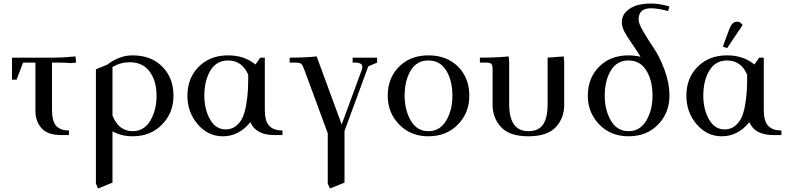

<svg xmlns="http://www.w3.org/2000/svg" viewBox="-20 -766 4471 1089"><path d="M48 -314V-439H275Q338 -439 408 -446L411 -418V-411L383 -408Q353 -411 306 -411H275V-141Q275 -80 298 -53Q321 -26 371 -26V0H328Q249 0 215 -39.5Q181 -79 181 -136V-411H111L74 -314Z M524 275V-373L588 -399Q657 -452 732 -452Q837 -452 900.5 -388Q964 -324 964 -223Q964 -126 899 -59.5Q834 7 732 7Q669 7 618 -21V270L536 303ZM618 -111Q653 -22 732 -22Q797 -22 832.5 -81.5Q868 -141 868 -223Q868 -306 829 -359.5Q790 -413 716 -413Q664 -413 618 -386Z M1043 -223Q1043 -323 1107 -387.5Q1171 -452 1274 -452Q1366 -452 1429 -400L1456 -439H1482V-141Q1482 -80 1506.5 -53Q1531 -26 1582 -26V0H1535Q1432 0 1400 -73Q1335 7 1244 7Q1160 7 1101.5 -61Q1043 -129 1043 -223ZM1139 -223Q1139 -147 1171 -89.5Q1203 -32 1260 -32Q1294 -32 1318.5 -51.5Q1343 -71 1356 -99.5Q1369 -128 1376.5 -172.5Q1384 -217 1386 -254.5Q1388 -292 1388 -342Q1353 -423 1274 -423Q1208 -423 1173.5 -366Q1139 -309 1139 -223Z M1623 -411V-439Q1711 -439 1776 -446L1918 -60L2032 -370Q2035 -379 2035 -387Q2035 -411 1993 -411H1980V-439H2119V-411L2069 -390L1934 -23V270L1851 303L1839 275V-10L1706 -371Q1697 -396 1689 -403.5Q1681 -411 1657 -411Z M2179 -223Q2179 -323 2243 -387.5Q2307 -452 2410 -452Q2514 -452 2578 -388Q2642 -324 2642 -223Q2642 -126 2577 -59.5Q2512 7 2410 7Q2309 7 2244 -60Q2179 -127 2179 -223ZM2275 -223Q2275 -142 2310 -82Q2345 -22 2410 -22Q2475 -22 2510.5 -81.5Q2546 -141 2546 -223Q2546 -309 2511 -366Q2476 -423 2410 -423Q2344 -423 2309.5 -366Q2275 -309 2275 -223Z M2702 -411V-439Q2795 -439 2865 -446L2868 -418V-175Q2868 -22 2977 -22Q3034 -22 3060 -59.5Q3086 -97 3086 -175V-439L3177 -446L3180 -418V-170Q3180 -96 3132 -44.5Q3084 7 2977 7Q2870 7 2822 -45Q2774 -97 2774 -170V-371Q2774 -396 2767 -403.5Q2760 -411 2735 -411Z M3314 -223Q3314 -323 3378 -387.5Q3442 -452 3545 -452Q3579 -452 3613 -444Q3596 -473 3566 -516Q3536 -559 3521.5 -586.5Q3507 -614 3507 -639Q3507 -677 3533.5 -702Q3560 -727 3595.5 -736.5Q3631 -746 3671 -746Q3723 -746 3777 -729L3769 -703Q3714 -719 3671 -719Q3602 -719 3602 -655Q3602 -632 3629.5 -585.5Q3657 -539 3689.5 -491Q3722 -443 3749.5 -369Q3777 -295 3777 -223Q3777 -126 3712.5 -59.5Q3648 7 3545 7Q3444 7 3379 -60Q3314 -127 3314 -223ZM3410 -223Q3410 -142 3445 -82Q3480 -22 3545 -22Q3610 -22 3645.5 -81.5Q3681 -141 3681 -223Q3681 -309 3646 -366Q3611 -423 3545 -423Q3479 -423 3444.5 -366Q3410 -309 3410 -223Z M3873 -223Q3873 -323 3937 -387.5Q4001 -452 4104 -452Q4196 -452 4259 -400L4286 -439H4312V-141Q4312 -80 4336.5 -53Q4361 -26 4412 -26V0H4365Q4262 0 4230 -73Q4165 7 4074 7Q3990 7 3931.5 -61Q3873 -129 3873 -223ZM3969 -223Q3969 -147 4001 -89.5Q4033 -32 4090 -32Q4124 -32 4148.5 -51.5Q4173 -71 4186 -99.5Q4199 -128 4206.5 -172.5Q4214 -217 4216 -254.5Q4218 -292 4218 -342Q4183 -423 4104 -423Q4038 -423 4003.5 -366Q3969 -309 3969 -223ZM4080 -502 4114 -594Q4124 -621 4134.5 -632Q4145 -643 4162 -643Q4179 -643 4192 -624L4104 -493Z"/></svg>

Font: Dihjauti
Style: Bold
Weight: 700
Designer: T. Christopher White
Version: Version 3.0.0